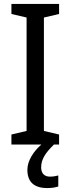

<svg xmlns="http://www.w3.org/2000/svg" viewBox="-20 -734 358 975"><path d="M189 116C189 76 209 44 254 0H280V-51L203 -69V-645L280 -663V-714H38V-663L115 -645V-69L38 -51V0H190C152 33 119 81 119 128C119 188 151 221 220 221C243 221 260 218 276 213V157C267 159 254 163 234 163C206 163 189 147 189 116Z"/></svg>

Font: Noto Sans Sinhala UI SemiCondensed
Style: Regular
Weight: 400
Width: 4
Designer: Jelle Bosma - Monotype Design Team
Foundry: Monotype Imaging Inc.
Version: Version 2.006